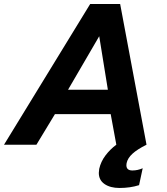

<svg xmlns="http://www.w3.org/2000/svg" viewBox="-38 -719 830 954"><path d="M453 140Q453 134 455 120Q463 84 486 53.5Q509 23 540 0L512 -152H235L143 0H-18L410 -699H559L690 0Q644 23 620 45Q596 67 591 92Q590 95 590 102Q590 128 620 128Q646 128 671 117L653 201Q609 215 556 215Q510 215 481.5 195.5Q453 176 453 140ZM498 -273 455 -539 300 -273Z"/></svg>

Font: Prompt Semibold
Style: Italic
Weight: 600
Italic angle: -12°
Designer: Katatrad Team
Foundry: CadsonDemak
Version: Version 1.000